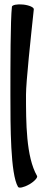

<svg xmlns="http://www.w3.org/2000/svg" viewBox="-20 -837 223 886"><path d="M35 -806C28 -743 28 -535 28 -400C28 -255 28 -34 63 25C67 33 90 28 115 14C139 0 155 -18 151 -25C100 -114 100 -272 100 -400C100 -459 122 -663 136 -794C137 -803 115 -813 87 -816C59 -819 36 -814 35 -806Z"/></svg>

Font: Nupuram Condensed Medium
Style: Regular
Weight: 500
Width: 3
Designer: Santhosh Thottingal (santhosh.thottingal@gmail.com)
Foundry: SMC
Version: Version 1.000